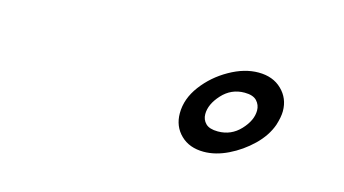

<svg xmlns="http://www.w3.org/2000/svg" viewBox="-37 -692 670 374"><g transform="rotate(15 298.0 -504.5)"><path d="M385.3 -416Q356.4 -416 338.9 -433.1Q321.3 -450.2 321.3 -476.6Q321.3 -505.9 341.3 -532.5Q361.3 -559.1 391.1 -575.9Q420.9 -592.8 449.2 -592.8Q478.5 -592.8 496.3 -575.4Q514.2 -558.1 514.2 -532.2Q514.2 -520.5 508.8 -503.4Q500.5 -480 480 -460.2Q459.5 -440.4 434.3 -428.2Q409.2 -416 385.3 -416ZM401.9 -461.4Q428.7 -461.4 447 -481Q465.3 -500.5 465.3 -520.5Q465.3 -531.7 457.8 -539.8Q450.2 -547.9 433.1 -547.9Q406.2 -547.9 387.9 -527.8Q369.6 -507.8 369.6 -487.8Q369.6 -476.6 377.2 -469Q384.8 -461.4 401.9 -461.4Z"/></g></svg>

Font: Damion
Style: Regular
Weight: 400
Designer: Vernon Adams
Foundry: Vernon Adams
Version: Version 1.100; ttfautohint (v1.8.4.7-5d5b)